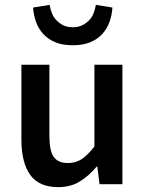

<svg xmlns="http://www.w3.org/2000/svg" viewBox="-20 -757 596 789"><path d="M219 12Q140 12 104 -38.5Q68 -89 68 -183V-491H183V-198Q183 -137 201 -112Q219 -87 259 -87Q291 -87 315.5 -103Q340 -119 368 -155V-491H483V0H389L380 -72H377Q345 -34 307.5 -11Q270 12 219 12ZM279 -571Q237 -571 207 -583.5Q177 -596 157.5 -617.5Q138 -639 128 -667Q118 -695 116 -726L184 -737Q187 -719 193.5 -702.5Q200 -686 212 -673.5Q224 -661 240.5 -653Q257 -645 279 -645Q301 -645 317.5 -653Q334 -661 346 -673.5Q358 -686 364.5 -702.5Q371 -719 374 -737L442 -726Q440 -695 430 -667Q420 -639 400.5 -617.5Q381 -596 351 -583.5Q321 -571 279 -571Z"/></svg>

Font: CV Source Sans Light
Style: Bold
Weight: 600
Designer: Paul D. Hunt
Foundry: Adobe Systems Incorporated
Version: Version 3.001